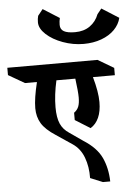

<svg xmlns="http://www.w3.org/2000/svg" viewBox="-212 -1324 1169 1650"><g transform="rotate(-5 372.0 -499.0)"><path d="M600 -642Q637 -512 637 -424Q637 -344 612.5 -289.5Q588 -235 542 -207L412 -288V-351Q440 -371 451.5 -400Q463 -429 463 -478Q463 -529 448 -642H285Q257 -518 257 -411Q257 -323 280 -270Q303 -217 356 -183L471 -103Q583 -32 625 58Q667 148 670 264H607L500 220Q502 123 472 42.5Q442 -38 376 -82L239 -174Q151 -231 117 -288Q83 -345 83 -419Q83 -503 117 -642H14L-126 -723V-786H652L789 -705V-642ZM354 -1114Q354 -1075 385 -1057.5Q416 -1040 481 -1040Q557 -1040 609.5 -1077Q662 -1114 686 -1177L723 -1223L870 -1130Q857 -1074 813 -1029Q769 -984 699.5 -958.5Q630 -933 546 -933Q455 -933 367.5 -965Q280 -997 225 -1048Q170 -1099 170 -1152Q170 -1183 177 -1208L220 -1262L361 -1173Q354 -1145 354 -1114Z"/></g></svg>

Font: InknutAntiqua
Style: Bold
Weight: 700
Designer: Claus Eggers Srensen
Foundry: Claus Eggers Srensen
Version: Version 1.000; ttfautohint (v1.2) -l 7 -r 28 -G 50 -x 13 -D 